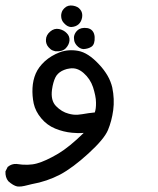

<svg xmlns="http://www.w3.org/2000/svg" viewBox="-55 -354 575 697"><path d="M60.1 314.5Q51.8 316.4 45.4 318.1Q39.1 319.8 33.2 321Q27.3 322.3 22.7 322.8Q18.1 323.2 14.2 323.2Q10.3 323.2 7.3 322.8Q-6.8 319.8 -24.4 304.2L-24.9 303.7Q-36.1 290 -35.2 269V268.1L-34.7 267.1L-27.8 253.4L-27.3 252L-26.4 251.5Q-12.7 240.2 4.4 241.2H4.9Q48.3 248 79.1 239.3Q109.9 231 155.8 204.1Q196.8 179.7 249 128.4Q238.3 129.4 227.8 129.2Q217.3 128.9 206.5 127.9Q175.3 125 145.5 112.8Q115.7 100.6 94.7 75.4Q73.7 50.3 67.4 22Q61.5 -6.3 63 -34.7Q64.5 -63 74.7 -86.9Q85 -110.8 107.9 -131.8Q130.9 -152.3 161.6 -164.1Q192.9 -175.8 228.5 -169.4Q247.1 -166 265.9 -153.8Q284.7 -141.6 304.2 -120.6Q314 -110.4 321.8 -99.9Q329.6 -89.4 335.7 -78.9Q341.8 -68.4 345.9 -57.6Q350.1 -46.9 352.5 -36.6Q361.3 5.9 356 45.9Q350.6 85.4 336.9 118.2Q323.2 150.9 266.1 203.1Q209.5 254.9 163.1 279.8Q139.6 292 113.8 300.8Q87.9 309.6 60.1 314.5ZM289.1 54.2Q293.9 41 293.5 18.6Q293.5 5.9 290.5 -8.1Q287.6 -22 282.7 -37.6Q272.5 -67.9 248.5 -88.9Q236.8 -99.1 224.6 -103.3Q212.4 -107.4 198.7 -105.5Q192.9 -105 187.7 -103.5Q182.6 -102.1 178 -100.3Q173.3 -98.6 169.4 -96.4Q165.5 -94.2 161.9 -91.6Q158.2 -88.9 155.3 -85.9Q149.9 -80.6 146 -72.8Q142.1 -64.9 138.9 -53.7Q135.7 -42.5 133.8 -28.8Q128.4 10.7 148.4 31.2Q168.9 52.2 193.8 58.6Q202.1 61 210.4 62Q218.8 63 227.1 62.5Q235.4 62 243.7 60.5Q267.6 56.2 289.1 54.2ZM145.5 -168Q141.1 -168.9 136.7 -170.7Q132.3 -172.4 128.7 -175.3Q125 -178.2 121.6 -182.1Q116.2 -188 113.8 -195.1Q111.3 -202.1 111.8 -210Q112.3 -226.6 127 -239.3Q142.1 -252.4 160.2 -248.5Q176.8 -244.6 187 -233.9Q198.2 -223.1 197.3 -207.5Q196.8 -200.2 193.6 -193.1Q190.4 -186 184.6 -179.7Q172.4 -166 146 -168ZM247.6 -175.8Q234.4 -176.8 223.6 -189Q220.2 -192.9 217.8 -197.3Q215.3 -201.7 214.4 -206.8Q213.4 -211.9 213.4 -217Q213.4 -222.2 215.1 -227.1Q216.8 -231.9 219.7 -236.3Q222.7 -240.7 226.6 -244.1Q239.3 -255.4 262.2 -252Q273.9 -250 280.8 -241.7Q287.6 -233.4 288.6 -220.2Q290 -193.4 277.3 -184.6Q271.5 -180.7 264.2 -178.5Q256.8 -176.3 248.5 -175.8H248ZM202.6 -255.9Q196.3 -256.3 190.2 -259.5Q184.1 -262.7 178.7 -268.6Q172.9 -273.9 169.9 -281Q167 -288.1 167 -296.4Q167 -298.8 167.2 -301Q167.5 -303.2 168 -305.4Q168.5 -307.6 169.2 -309.8Q169.9 -312 170.9 -314Q171.9 -315.9 173.1 -317.6Q174.3 -319.3 175.8 -321Q177.2 -322.8 179.2 -324.7Q185.1 -330.6 192.9 -332.8Q200.7 -335 210 -333.5Q218.8 -332 225.3 -328.6Q231.9 -325.2 236.3 -319.3Q245.6 -308.1 243.2 -291.5Q242.7 -287.6 241.5 -284.2Q240.2 -280.8 238.8 -277.3Q237.3 -273.9 235.1 -271.2Q232.9 -268.6 230.5 -266.1Q220.2 -256.8 203.6 -255.9H203.1Z"/></svg>

Font: NaikaiFont
Style: SemiBold
Weight: 600
Version: Version 1.89